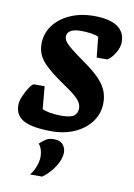

<svg xmlns="http://www.w3.org/2000/svg" viewBox="-83 -568 582 834"><g transform="rotate(10 208.0 -151.0)"><path d="M167.7 11.4Q83.3 11.4 45 -9.3Q6.6 -29.9 6.6 -75.9Q6.6 -92.6 16.6 -116.2Q26.6 -139.8 39 -157.9Q51.5 -176 59.1 -176H105L113.8 -77.2Q120.5 -71.6 144.6 -67Q168.6 -62.4 197 -62.4Q239.9 -62.4 254.4 -74.1Q269 -85.7 269 -106.4Q269 -119.5 262.4 -131.6Q255.9 -143.6 239.1 -158.7Q222.2 -173.7 189.6 -195.2Q139.1 -229.7 110.6 -255.1Q82.1 -280.5 70.8 -303.9Q59.6 -327.4 59.6 -355.3Q59.6 -400.7 85.9 -436.4Q112.3 -472.1 158.5 -492.9Q204.8 -513.8 264.1 -513.8Q332.2 -513.8 366.9 -490.7Q401.6 -467.6 401.6 -422.3Q401.6 -400.9 387.2 -375.7Q372.9 -350.5 352.9 -337.8H306.1L296.6 -428.4Q283.4 -434.2 262 -437.2Q240.6 -440.2 220.3 -440.2Q188.5 -440.2 173.3 -430.7Q158.2 -421.2 158.2 -404.3Q158.2 -393.7 166.9 -381.7Q175.6 -369.7 196.9 -353Q218.2 -336.2 255 -310Q299 -279.2 323.5 -253.8Q348 -228.4 358.5 -203.3Q369 -178.3 369 -149Q369 -102.9 343 -66.7Q316.9 -30.4 271.7 -9.5Q226.4 11.4 167.7 11.4ZM109.3 212.5Q125.2 191.8 133 169.5Q140.8 147.2 140.8 128.8Q140.8 115 137.1 101Q133.3 87.1 123.1 73.9Q135.1 61.9 149.2 52.8Q163.3 43.7 183.1 43.7Q212.7 43.7 225.2 58.7Q237.6 73.6 237.6 92.6Q237.6 122.1 216.4 155.6Q195.2 189 162.7 212.5Z"/></g></svg>

Font: Faustina Light
Style: Italic
Weight: 300
Italic angle: -8°
Designer: Alfonso Garcia
Foundry: http://www.omnibus-type.com
Version: Version 1.200